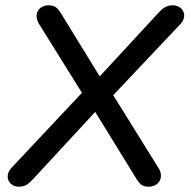

<svg xmlns="http://www.w3.org/2000/svg" viewBox="-20 -697 715 724"><path d="M51 7C73 7 86 -1 106 -23L339 -275L490 -30C506 -3 516 7 540 7C579 7 600 -28 578 -63L407 -338L661 -607C690 -639 669 -677 631 -677C609 -677 595 -668 576 -647L356 -409L214 -640C198 -667 188 -677 164 -677C125 -677 105 -643 127 -607L289 -347L24 -65C-7 -32 14 7 51 7Z"/></svg>

Font: SN Pro Medium
Style: Italic
Weight: 400
Italic angle: -9°
Designer: Tobias Whetton
Foundry: Supernotes
Version: Version 1.001;Glyphs 3.2 (3249)